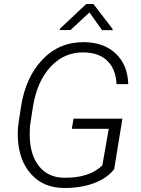

<svg xmlns="http://www.w3.org/2000/svg" viewBox="-20 -932 708 962"><path d="M552.2 -84.5Q516.1 -38.1 448.5 -13.4Q380.9 11.2 297.9 9.8Q198.7 8.8 137.2 -58.1Q75.7 -125 69.8 -236.3Q67.4 -276.4 72.8 -314.5L85 -395.5Q107.9 -544.9 193.1 -634Q278.3 -723.1 404.8 -720.7Q502.4 -718.8 561 -662.6Q619.6 -606.4 622.6 -510.3H564Q560.5 -584.5 519 -626Q477.5 -667.5 402.3 -669.4Q302.7 -671.9 233.6 -597.7Q164.6 -523.4 144.5 -393.6L132.8 -317.4Q127.9 -285.6 128.9 -252Q130.4 -155.3 175.8 -98.9Q221.2 -42.5 299.8 -41.5Q425.3 -39.1 492.7 -103L524.9 -286.6H339.8L348.6 -337.4H593.3ZM544.4 -786.6 543.9 -780.8 491.2 -781.2 428.2 -869.6 333.5 -781.7 279.8 -781.2 280.3 -788.1 412.1 -912.1H447.8Z"/></svg>

Font: RobotoInd Light
Style: Italic
Weight: 300
Italic angle: -12°
Designer: Google
Version: Version 2.001151; 2014